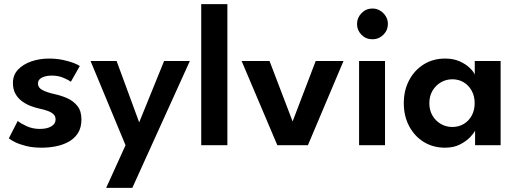

<svg xmlns="http://www.w3.org/2000/svg" viewBox="-20 -708 2519 936"><path d="M218.5 -422.5Q255.5 -422.5 287 -415.8Q318.5 -409 340.2 -400.5Q362 -392 369 -386L325.5 -309.5Q315.5 -317.5 289.8 -328.5Q264 -339.5 232.5 -339.5Q204 -339.5 184.5 -329.8Q165 -320 165 -300.5Q165 -281 186 -269.5Q207 -258 244.5 -249.5Q276 -243 306.5 -229.8Q337 -216.5 357 -191.8Q377 -167 377 -126Q377 -85.5 359.8 -58.8Q342.5 -32 314 -16.5Q285.5 -1 251.5 5.5Q217.5 12 184 12Q140.5 12 107.5 3.8Q74.5 -4.5 53.2 -15.2Q32 -26 23 -33.5L66.5 -118.5Q79.5 -107 109.2 -93.2Q139 -79.5 173.5 -79.5Q209.5 -79.5 230.2 -92Q251 -104.5 251 -125.5Q251 -141 241 -150.8Q231 -160.5 213.5 -167Q196 -173.5 172.5 -178.5Q151 -183 128.5 -191.8Q106 -200.5 86.5 -215Q67 -229.5 55 -251.2Q43 -273 43 -303.5Q43 -342.5 68 -368.8Q93 -395 133 -408.8Q173 -422.5 218.5 -422.5Z M658.5 -111.5 780 -410.5H905.5L625 208H497.5L592 0L421.5 -410.5H548.5Z M1088.5 0H961V-688H1088.5Z M1158 -410.5H1294L1406.5 -116L1519 -410.5H1654.5L1481 0H1332Z M1730.5 0V-410.5H1857V0ZM1795.5 -516.5Q1764 -516.5 1742.2 -538.5Q1720.5 -560.5 1720.5 -591Q1720.5 -621.5 1742.5 -644Q1764.5 -666.5 1795.5 -666.5Q1816 -666.5 1833 -656.2Q1850 -646 1860.5 -629Q1871 -612 1871 -591Q1871 -560.5 1848.8 -538.5Q1826.5 -516.5 1795.5 -516.5Z M2296 0V-71.5Q2291.5 -60.5 2273 -40.5Q2254.5 -20.5 2223.2 -4.2Q2192 12 2150 12Q2091 12 2045.5 -16.2Q2000 -44.5 1974.2 -93.8Q1948.5 -143 1948.5 -205Q1948.5 -267 1974.2 -316.2Q2000 -365.5 2045.5 -394Q2091 -422.5 2150 -422.5Q2191 -422.5 2221.2 -408.8Q2251.5 -395 2270.2 -376.8Q2289 -358.5 2294.5 -344V-410.5H2420.5V0ZM2073 -205Q2073 -170.5 2088.5 -144.2Q2104 -118 2129.5 -103.5Q2155 -89 2185 -89Q2216.5 -89 2241 -103.8Q2265.5 -118.5 2279.8 -144.8Q2294 -171 2294 -205Q2294 -239 2279.8 -265.2Q2265.5 -291.5 2241 -306.5Q2216.5 -321.5 2185 -321.5Q2155 -321.5 2129.5 -306.8Q2104 -292 2088.5 -265.8Q2073 -239.5 2073 -205Z"/></svg>

Font: League Spartan Thin SemiBold
Style: Regular
Weight: 600
Version: Version 2.002